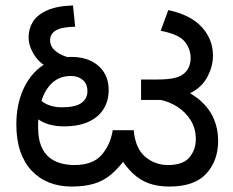

<svg xmlns="http://www.w3.org/2000/svg" viewBox="-20 -673 855 705"><path d="M243 12Q198 12 161 -2.5Q124 -17 96.5 -46Q69 -75 54.5 -117.5Q40 -160 40 -216Q40 -288 65 -344Q90 -400 135.5 -432Q181 -464 243 -464Q284 -464 314.5 -449Q345 -434 362 -407Q379 -380 379 -342Q379 -303 360.5 -273Q342 -243 305.5 -226Q269 -209 215 -209Q163 -209 128 -230Q93 -251 74 -274L94 -340Q107 -322 135 -300.5Q163 -279 208 -279Q257 -279 279 -295Q301 -311 301 -338Q301 -365 284 -379.5Q267 -394 241 -394Q199 -394 172 -369Q145 -344 132.5 -303Q120 -262 120 -215V-205Q120 -165 130.5 -138.5Q141 -112 159 -96.5Q177 -81 201.5 -74Q226 -67 253 -67Q320 -67 352.5 -103.5Q385 -140 394 -195H471Q477 -128 513 -97.5Q549 -67 597 -67Q652 -67 675.5 -95Q699 -123 699 -162Q699 -201 680.5 -231Q662 -261 632 -280.5Q602 -300 566 -307L634 -352Q684 -332 716.5 -303Q749 -274 765 -237Q781 -200 781 -156Q781 -83 737.5 -35.5Q694 12 602 12Q559 12 526 0Q493 -12 466.5 -37.5Q440 -63 417 -102L450 -103Q420 -60 390.5 -34.5Q361 -9 325.5 1.5Q290 12 243 12ZM189 -412Q135 -429 110 -465Q85 -501 85 -536Q85 -567 100.5 -592.5Q116 -618 152 -634.5Q188 -651 248 -653L256 -575Q207 -574 185.5 -561.5Q164 -549 164 -525Q164 -502 184.5 -485Q205 -468 246 -458ZM498 -306V-381H555Q598 -381 622 -387Q646 -393 659 -406Q670 -417 675 -430.5Q680 -444 680 -460Q680 -493 658.5 -520Q637 -547 570 -560L598 -636Q681 -618 721.5 -573Q762 -528 762 -469Q762 -425 737 -383Q712 -341 653 -320Q640 -316 630 -312.5Q620 -309 608.5 -307.5Q597 -306 577 -306Z"/></svg>

Font: ukannada15
Style: Book
Weight: 400
Designer: Jelle Bosma - Monotype Design Team
Foundry: Monotype Imaging Inc.
Version: Version 2.003